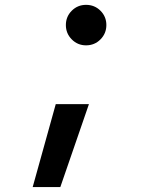

<svg xmlns="http://www.w3.org/2000/svg" viewBox="-20 -547 626 780"><path d="M112.8 212.9 206.5 -124H341.3L225.1 212.9ZM329.6 -362.8Q295.4 -362.8 271.5 -387Q247.6 -411.1 247.6 -445.3Q247.6 -479.5 271.5 -503.4Q295.4 -527.3 329.6 -527.3Q364.3 -527.3 388.2 -503.4Q412.1 -479.5 412.1 -445.3Q412.1 -411.1 388.2 -387Q364.3 -362.8 329.6 -362.8Z"/></svg>

Font: Cascadia Mono NF SemiBold
Style: Italic
Weight: 600
Italic angle: -10°
Monospace: yes
Designer: Aaron Bell
Foundry: Saja Typeworks
Version: Version 2404.023; ttfautohint (v1.8.4)